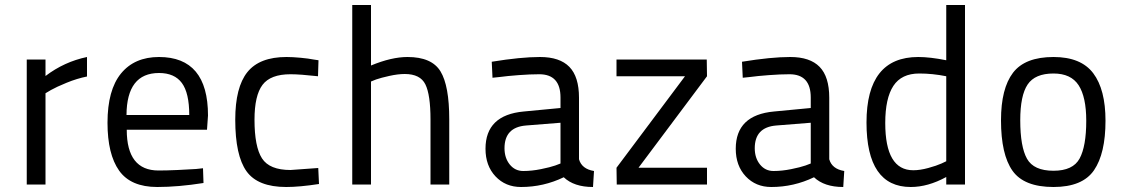

<svg xmlns="http://www.w3.org/2000/svg" viewBox="-20 -738 4497 768"><path d="M87 0V-500H162V-434Q237 -491 328 -510V-432Q288 -424 246.5 -407Q205 -390 184 -378L162 -365V0Z M614 -56Q646 -56 690.5 -58Q735 -60 764 -62L792 -65L794 -6Q693 10 609 10Q503 10 456.5 -55.5Q410 -121 410 -247Q410 -378 464 -444Q518 -510 616 -510Q812 -510 812 -276L808 -219H487Q487 -56 614 -56ZM486 -278H737Q737 -366 707.5 -406Q678 -446 616 -446Q487 -446 486 -278Z M1126 -510Q1150 -510 1182 -507Q1214 -504 1234 -500L1254 -497L1252 -433Q1180 -441 1142 -441Q1062 -441 1030 -398.5Q998 -356 998 -259Q998 -151 1028 -104.5Q1058 -58 1142 -58L1253 -66L1256 -2Q1178 10 1125 10Q1011 10 966 -53Q921 -116 921 -259Q921 -389 969.5 -449.5Q1018 -510 1126 -510Z M1464 0H1389V-718H1464V-476Q1546 -510 1610 -510Q1707 -510 1742 -452.5Q1777 -395 1777 -261V0H1702V-260Q1702 -359 1681.5 -400.5Q1661 -442 1599 -442Q1572 -442 1538 -434.5Q1504 -427 1484 -420L1464 -412Z M2296 -347V-101Q2307 -62 2356 -54L2352 10Q2276 10 2235 -29Q2154 10 2064 10Q2002 10 1962 -32.5Q1922 -75 1922 -143Q1922 -278 2075 -292L2222 -306V-348Q2222 -441 2137 -441Q2101 -441 2054.5 -437.5Q2008 -434 1979 -430L1950 -427L1947 -491Q2063 -510 2140 -510Q2219 -510 2257.5 -470.5Q2296 -431 2296 -347ZM2222 -247 2084 -236Q1998 -229 1998 -145Q1998 -106 2019 -80Q2040 -54 2073 -54Q2107 -54 2144 -61.5Q2181 -69 2201 -76L2222 -84Z M2446 -433V-500H2807L2808 -433L2534 -67H2808V0H2447L2446 -67L2720 -433Z M3297 -347V-101Q3308 -62 3357 -54L3353 10Q3277 10 3236 -29Q3155 10 3065 10Q3003 10 2963 -32.5Q2923 -75 2923 -143Q2923 -278 3076 -292L3223 -306V-348Q3223 -441 3138 -441Q3102 -441 3055.5 -437.5Q3009 -434 2980 -430L2951 -427L2948 -491Q3064 -510 3141 -510Q3220 -510 3258.5 -470.5Q3297 -431 3297 -347ZM3223 -247 3085 -236Q2999 -229 2999 -145Q2999 -106 3020 -80Q3041 -54 3074 -54Q3108 -54 3145 -61.5Q3182 -69 3202 -76L3223 -84Z M3840 -718V0H3765V-30Q3692 10 3623 10Q3446 10 3446 -248Q3446 -510 3653 -510Q3700 -510 3765 -497V-718ZM3633 -57Q3660 -57 3693 -66Q3726 -75 3746 -84L3765 -93V-433Q3710 -444 3657 -444Q3586 -444 3553.5 -394.5Q3521 -345 3521 -246Q3521 -57 3633 -57Z M4194 -510Q4304 -510 4353 -445Q4402 -380 4402 -255Q4402 -124 4356 -57Q4310 10 4194 10Q4076 10 4030 -55Q3984 -120 3984 -257Q3984 -384 4032 -447Q4080 -510 4194 -510ZM4194 -55Q4272 -55 4298.5 -104Q4325 -153 4325 -255Q4325 -350 4294.5 -397Q4264 -444 4194 -444Q4120 -444 4090.5 -400Q4061 -356 4061 -257Q4061 -151 4088 -103Q4115 -55 4194 -55Z"/></svg>

Font: TypoPRO Titillium Maps
Style: 400 wt
Weight: 400
Designer: Campivisivi
Foundry: Accademia di Belle Arti di Urbino and students of MA course of Visual design
Version: Version 001.001